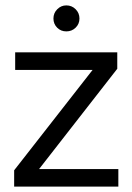

<svg xmlns="http://www.w3.org/2000/svg" viewBox="-20 -695 493 715"><path d="M32.7 -60.8 324.7 -434.5H36.5V-500H416.7V-438.9L125.6 -65.5H420.7V0H32.7ZM179 -626.1Q179 -646.4 193.3 -660.7Q207.5 -674.9 227 -674.9Q247.4 -674.9 261.6 -660.7Q275.9 -646.4 275.9 -626Q275.9 -605.8 261.6 -591.9Q247.4 -578.1 227 -578.1Q206.7 -578.1 192.9 -591.9Q179 -605.8 179 -626.1Z"/></svg>

Font: AF Albert Sans Medium
Style: Regular
Weight: 500
Designer: Andreas Rasmussen
Foundry: a.Foundry
Version: Version 1.300;Glyphs 3.2 (3231)